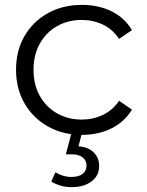

<svg xmlns="http://www.w3.org/2000/svg" viewBox="-20 -550 603 790"><path d="M317 5Q239 5 177.5 -29.5Q116 -64 81 -124.5Q46 -185 46 -263Q46 -342 81 -402Q116 -462 177.5 -496Q239 -530 317 -530Q384 -530 438 -504Q492 -478 523 -426L470 -390Q443 -430 403 -449Q363 -468 316 -468Q260 -468 215 -442.5Q170 -417 144 -371Q118 -325 118 -263Q118 -201 144 -155Q170 -109 215 -83.5Q260 -58 316 -58Q363 -58 403 -77Q443 -96 470 -135L523 -99Q492 -48 438 -21.5Q384 5 317 5ZM275 220Q250 220 229.5 214Q209 208 191 197L208 159Q223 168 239.5 173Q256 178 274 178Q304 178 320 165.5Q336 153 336 131Q336 111 320.5 98Q305 85 274 85H251L275 -6H318L303 52Q344 55 366 77.5Q388 100 388 133Q388 173 356.5 196.5Q325 220 275 220Z"/></svg>

Font: Modern
Style: Small
Weight: 400
Designer: Julieta Ulanovsky
Foundry: Julieta Ulanovsky
Version: Version 8.000